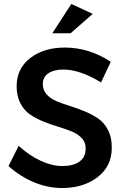

<svg xmlns="http://www.w3.org/2000/svg" viewBox="-20 -945 627 969"><path d="M340 -925 448 -875 336 -777H244ZM490 -529Q384 -594 299 -594Q252 -594 224 -575Q196 -556 196 -521Q196 -490 215.5 -468.5Q235 -447 266 -434Q297 -421 334.5 -409.5Q372 -398 409 -382.5Q446 -367 476.5 -346Q507 -325 526 -287Q545 -249 544 -198Q544 -106 472.5 -51Q401 4 293 4Q220 4 149.5 -26Q79 -56 23 -107L74 -209Q128 -160 185.5 -133.5Q243 -107 295 -107Q350 -107 381 -129.5Q412 -152 412 -192Q414 -223 395 -245Q376 -267 345.5 -280Q315 -293 278 -304Q241 -315 203 -330Q165 -345 134 -365.5Q103 -386 83.5 -422.5Q64 -459 64 -510Q64 -599 132.5 -652Q201 -705 307 -705Q430 -705 539 -633Z"/></svg>

Font: Steamflix Grotesk
Style: Regular
Weight: 400
Designer: Julieta Ulanovsky
Foundry: Julieta Ulanovsky
Version: Version 4.000;PS 004.000;hotconv 1.0.88;makeotf.lib2.5.64775